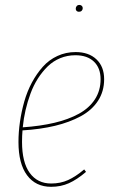

<svg xmlns="http://www.w3.org/2000/svg" viewBox="-20 -736 463 766"><path d="M294.9 -689Q289.1 -689 285.6 -692.4Q282.2 -695.8 282.2 -701.2Q282.2 -707.5 286.1 -711.9Q290 -716.3 296.9 -716.3Q302.7 -716.3 306.4 -712.6Q310.1 -709 310.1 -703.6Q310.1 -697.3 305.9 -693.1Q301.8 -689 294.9 -689ZM395.5 -419.9Q395.5 -371.6 371.1 -334Q346.7 -296.4 302 -272.2Q257.3 -248 199.5 -234.1Q141.6 -220.2 69.8 -215.8Q67.9 -194.8 67.9 -169.9Q67.9 -88.4 98.6 -46.1Q129.4 -3.9 184.1 -3.9Q221.2 -3.9 251.5 -17.6Q281.7 -31.2 315.9 -60.1L323.2 -50.3Q287.1 -19.5 254.9 -5.1Q222.7 9.3 184.1 9.3Q122.1 9.3 87.9 -36.9Q53.7 -83 53.7 -169.4Q53.7 -209 59.6 -249.8Q65.4 -290.5 76.9 -331.1Q88.4 -371.6 107.4 -407Q126.5 -442.4 150.9 -469.7Q175.3 -497.1 209 -512.7Q242.7 -528.3 281.7 -528.3Q334 -528.3 364.7 -499.3Q395.5 -470.2 395.5 -419.9ZM280.8 -515.6Q248.5 -515.6 220.2 -503.9Q191.9 -492.2 170.4 -471.2Q148.9 -450.2 131.3 -422.9Q113.8 -395.5 101.8 -363Q89.8 -330.6 82 -296.9Q74.2 -263.2 70.8 -228Q141.1 -232.9 197 -246.1Q252.9 -259.3 294.7 -282.2Q336.4 -305.2 358.9 -340.1Q381.3 -375 381.3 -419.9Q381.3 -464.8 354.7 -490.2Q328.1 -515.6 280.8 -515.6Z"/></svg>

Font: Fira Sans Compressed Hair
Style: Italic
Weight: 100
Width: 3
Italic angle: -8°
Designer: Carrois Corporate & Edenspiekermann AG
Foundry: Carrois Corporate GbR & Edenspiekermann AG
Version: Version 4.203;PS 004.203;hotconv 1.0.88;makeotf.lib2.5.64775